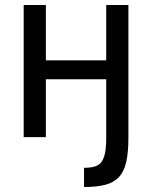

<svg xmlns="http://www.w3.org/2000/svg" viewBox="-20 -550 610 770"><path d="M75 -530H164V-308H406V-530H495V0Q495 60 486.5 98.5Q478 137 457.5 159.5Q437 182 402.5 191Q368 200 317 200V123Q342 123 359.5 118Q377 113 387 99.5Q397 86 401.5 62Q406 38 406 0V-232H164V0H75Z"/></svg>

Font: Golos UI
Style: Regular
Weight: 400
Designer: A.Korolkova, Vitaly Kuzmin
Foundry: ParaType Ltd
Version: Version 2.000